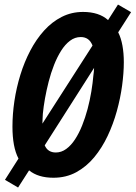

<svg xmlns="http://www.w3.org/2000/svg" viewBox="-20 -778 601 851"><path d="M60.1 53.2 2 19 62 -75.2Q48.3 -101.1 41.7 -136.7Q35.2 -172.4 35.2 -216.8Q35.2 -272 43.9 -330.6Q52.7 -389.2 70.3 -446.3Q87.9 -503.4 114.3 -553.7Q140.6 -604 175.5 -642.6Q210.4 -681.2 253.7 -703.1Q296.9 -725.1 348.1 -725.1Q383.3 -725.1 411.1 -716.1Q439 -707 459 -689L502.9 -757.8L561 -724.1L503.9 -634.8Q516.6 -609.4 522.7 -575.9Q528.8 -542.5 528.8 -502Q528.8 -454.6 521.2 -398.7Q513.7 -342.8 497.8 -285.4Q481.9 -228 457 -175.3Q432.1 -122.6 397.5 -80.8Q362.8 -39.1 317.9 -14.6Q272.9 9.8 216.8 9.8Q183.1 9.8 156.2 1.7Q129.4 -6.3 108.9 -22.9ZM227.1 -102.1Q252 -102.1 273.4 -117.7Q294.9 -133.3 312.5 -160.2Q330.1 -187 344 -221.7Q357.9 -256.3 368.2 -294.9Q378.4 -333.5 384.8 -372.1Q391.1 -410.6 394 -444.8Q395.5 -453.1 396 -461.2Q396.5 -469.2 397 -477.1L178.2 -133.8Q185.5 -117.2 198 -109.6Q210.4 -102.1 227.1 -102.1ZM168 -230 390.1 -576.2Q382.3 -595.7 369.4 -604.7Q356.4 -613.8 337.9 -613.8Q312 -613.8 290.3 -597.4Q268.6 -581.1 251 -553.2Q233.4 -525.4 219.5 -490Q205.6 -454.6 195.8 -416.5Q186 -378.4 179.4 -341.6Q172.9 -304.7 169.9 -273.9Q169.4 -261.7 168.7 -250.7Q168 -239.7 168 -230Z"/></svg>

Font: Open Sans Condensed
Style: Italic
Weight: 400
Width: 3
Italic angle: -12°
Designer: Monotype Design Team
Foundry: Monotype Imaging Inc.
Version: Version 3.000